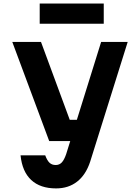

<svg xmlns="http://www.w3.org/2000/svg" viewBox="-20 -851 790 1090"><path d="M212.7 -613.1 375.9 -171H468.6L432.3 -50H259.4L49.7 -613.1ZM298.4 218.6Q208.5 218.6 157.2 170.9Q106 123.1 96.7 31H236.8Q247.8 60.7 261.4 73.2Q274.9 85.8 296.3 85.8Q317 85.8 330.6 71.4Q344.1 57.1 355.5 24.4L554.2 -613.1H705L491.9 66.9Q467.3 141.4 418 180Q368.8 218.6 298.4 218.6ZM205.4 -831H569V-716.1H205.4Z"/></svg>

Font: Martian Mono Custom sWd Rg
Style: Regular
Weight: 400
Width: 6
Monospace: yes
Designer: Alex Havermale
Foundry: Evil Martians
Version: Version 1.000